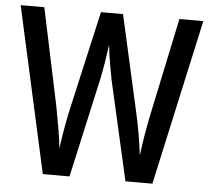

<svg xmlns="http://www.w3.org/2000/svg" viewBox="-51 -769 900 824"><g transform="rotate(5 398.5 -357.0)"><path d="M792 -714 635 0H519L422 -427Q417 -454 409.5 -495Q402 -536 398 -577Q394 -548 387.5 -506Q381 -464 373 -427L278 0H163L5 -714H107L195 -297Q204 -249 212.5 -200.5Q221 -152 224 -116Q230 -159 238.5 -207.5Q247 -256 256 -295L351 -714H446L540 -295Q549 -256 557 -209Q565 -162 571 -116Q576 -160 584 -207.5Q592 -255 601 -297L689 -714Z"/></g></svg>

Font: Noto Sans Condensed Medium
Style: Regular
Weight: 500
Width: 3
Designer: Monotype Design Team
Foundry: Monotype Imaging Inc.
Version: Version 2.013; ttfautohint (v1.8.4.7-5d5b)